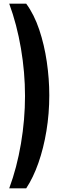

<svg xmlns="http://www.w3.org/2000/svg" viewBox="-20 -820 317 1040"><path d="M122 200Q160 142.5 188 62.8Q216 -17 231.5 -110.8Q247 -204.5 247 -304Q247 -393 233.5 -485.2Q220 -577.5 192.5 -659.5Q165 -741.5 122 -800H30Q71.5 -687 93.5 -557.5Q115.5 -428 115.5 -300Q115.5 -172 93.5 -42Q71.5 88 30 200Z"/></svg>

Font: Big Shoulders Stencil Display ExtraBold
Style: Regular
Weight: 800
Designer: Patric King
Foundry: XO Type Co
Version: Version 1.000